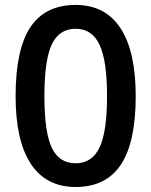

<svg xmlns="http://www.w3.org/2000/svg" viewBox="-20 -745 611 775"><path d="M527.8 -356.9Q527.8 -170.9 468 -80.6Q408.2 9.8 285.2 9.8Q166 9.8 104.5 -83.5Q43 -176.8 43 -356.9Q43 -545.9 102.8 -635.5Q162.6 -725.1 285.2 -725.1Q404.8 -725.1 466.3 -631.3Q527.8 -537.6 527.8 -356.9ZM159.2 -356.9Q159.2 -210.9 189.2 -148.4Q219.2 -85.9 285.2 -85.9Q351.1 -85.9 381.6 -149.4Q412.1 -212.9 412.1 -356.9Q412.1 -500.5 381.6 -564.7Q351.1 -628.9 285.2 -628.9Q219.2 -628.9 189.2 -565.9Q159.2 -502.9 159.2 -356.9Z"/></svg>

Font: f0_1792           
Style: Regular
Weight: 600
Foundry: Ascender Corporation
Version: Version 1.10